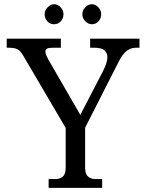

<svg xmlns="http://www.w3.org/2000/svg" viewBox="-20 -915 711 935"><path d="M276.4 -726.6V-682.6H238.3Q217.8 -682.6 209.5 -678.2Q201.2 -673.8 201.2 -663.1Q201.2 -656.2 205.1 -646.5Q209 -636.7 214.8 -626L371.1 -355.5L480.5 -566.4Q490.2 -585.9 496.6 -603.5Q502.9 -621.1 502.9 -636.7Q502.9 -657.2 488.8 -669.9Q474.6 -682.6 437.5 -682.6H418.9V-726.6H659.2V-682.6H644.5Q625 -682.6 610.4 -675.3Q595.7 -668 584.5 -655.3Q573.2 -642.6 564.5 -627Q555.7 -611.3 547.9 -594.7L394.5 -293V-98.6Q394.5 -66.4 409.7 -54.7Q424.8 -43 442.4 -43H477.5V0H216.8V-43H252.9Q270.5 -43 285.2 -54.7Q299.8 -66.4 299.8 -98.6V-292L112.3 -611.3Q100.6 -630.9 92.8 -644.5Q85 -658.2 76.7 -666.5Q68.4 -674.8 56.2 -678.7Q43.9 -682.6 23.4 -682.6H12.7V-726.6ZM426.8 -796.9Q410.2 -796.9 395.5 -811.5Q380.9 -826.2 380.9 -845.7Q380.9 -864.3 395.5 -879.4Q410.2 -894.5 426.8 -894.5Q444.3 -894.5 458.5 -879.9Q472.7 -865.2 472.7 -845.7Q472.7 -825.2 459.5 -811Q446.3 -796.9 426.8 -796.9ZM243.2 -796.9Q223.6 -796.9 210.4 -811.5Q197.3 -826.2 197.3 -845.7Q197.3 -864.3 211.9 -879.4Q226.6 -894.5 243.2 -894.5Q260.7 -894.5 274.9 -879.9Q289.1 -865.2 289.1 -845.7Q289.1 -825.2 275.9 -811Q262.7 -796.9 243.2 -796.9Z"/></svg>

Font: Uchen
Style: Regular
Weight: 400
Designer: Christopher J. Fynn
Foundry: Christopher J. Fynn for DDC
Version: Version 1.000 preliminary